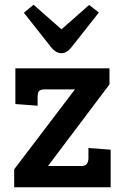

<svg xmlns="http://www.w3.org/2000/svg" viewBox="-20 -792 523 812"><path d="M448 0H40V-76L297 -414H171Q150 -414 144.5 -406Q139 -398 139 -380V-345L45 -352V-503H443V-435L183 -90H325Q354 -90 354 -124V-166L448 -159ZM357 -771 398 -739 283 -593Q263 -567 240 -567Q215 -567 194 -595L81 -738L122 -772L240 -668Z"/></svg>

Font: Bree Serif
Style: Regular
Weight: 400
Designer: Veronika Burian, Jos Scaglione
Foundry: TypeTogether
Version: Version 1.001